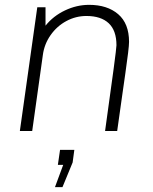

<svg xmlns="http://www.w3.org/2000/svg" viewBox="-20 -541 633 793"><path d="M513 -368Q513 -355 509 -322Q505 -289 497.5 -236.5Q490 -184 486 -156L464 0H414Q461 -335 461 -354Q461 -415 429 -445Q397 -475 337 -475Q293 -475 254 -454Q215 -433 189 -396Q163 -359 157 -314L113 0H62L134 -511H168V-435Q200 -475 248.5 -498Q297 -521 348 -521Q423 -521 468 -482.5Q513 -444 513 -368ZM241 140H219L228 78H287L280 130L238 232H207Z"/></svg>

Font: Chivo Thin Italic
Style: Regular
Weight: 100
Italic angle: -8.05°
Designer: Hector Gatti
Foundry: Omnibus-Type
Version: Version 1.007